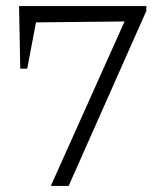

<svg xmlns="http://www.w3.org/2000/svg" viewBox="-20 -615 527 635"><path d="M47 -388 43 -595H464V-579L207 0H148L392 -544L99 -541L70 -388Z"/></svg>

Font: Piazzolla SC Light
Style: Regular
Weight: 300
Designer: Juan Pablo del Peral
Foundry: Huerta Tipografica
Version: Version 1.330